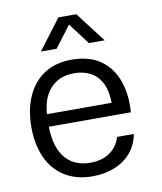

<svg xmlns="http://www.w3.org/2000/svg" viewBox="-83 -801 741 878"><g transform="rotate(-10 287.0 -362.5)"><path d="M277 9Q202 9 148.5 -24Q95 -57 67 -118Q39 -179 39 -260Q39 -343 67 -404.5Q95 -466 147 -499.5Q199 -533 274 -533Q354 -533 406 -497Q458 -461 481.5 -397Q505 -333 499 -249H118Q119 -184 138.5 -140.5Q158 -97 193.5 -75.5Q229 -54 277 -54Q333 -54 369 -80Q405 -106 417 -149H495Q486 -99 455.5 -63.5Q425 -28 379 -9.5Q333 9 277 9ZM119 -295 110 -307H429L420 -293Q421 -356 403 -394.5Q385 -433 351.5 -451.5Q318 -470 274 -470Q228 -470 194 -450Q160 -430 140.5 -391.5Q121 -353 119 -295ZM142 -594 248 -734H331L438 -594H365L290 -693L215 -594Z"/></g></svg>

Font: Mona Sans ExtraLight
Style: Regular
Weight: 400
Version: Version 2.000